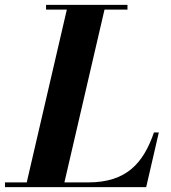

<svg xmlns="http://www.w3.org/2000/svg" viewBox="-68 -770 702 790"><path d="M533.5 0 585.5 -225H565.5C521.5 -98 452 -19.5 295 -19.5H197L362 -730.5H456.5V-750H121.5V-730.5H207L42 -19.5H-47.5V0Z"/></svg>

Font: Bodoni* 11pt
Style: Bold Italic
Weight: 700
Italic angle: -13°
Version: Version 2.3